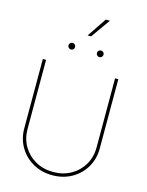

<svg xmlns="http://www.w3.org/2000/svg" viewBox="-155 -1184 984 1286"><g transform="rotate(15 336.5 -541.0)"><path d="M336.4 8.3Q262.2 8.3 202.9 -25.1Q143.6 -58.6 109.1 -116.7Q74.7 -174.8 74.7 -248.5V-727.5H97.2V-248.5Q97.2 -181.2 128.4 -128.2Q159.7 -75.2 213.9 -44.7Q268.1 -14.2 336.4 -14.2Q405.3 -14.2 459.2 -44.7Q513.2 -75.2 544.4 -128.2Q575.7 -181.2 575.7 -248.5V-727.5H598.1V-248.5Q598.1 -174.3 564 -116.5Q529.8 -58.6 470.5 -25.1Q411.1 8.3 336.4 8.3ZM437.5 -837.4Q427.7 -837.4 420.9 -844.2Q414.1 -851.1 414.1 -860.8Q414.1 -870.1 420.9 -876.7Q427.7 -883.3 437.5 -883.3Q446.8 -883.3 453.4 -876.7Q460 -870.1 460 -860.8Q460 -851.1 453.4 -844.2Q446.8 -837.4 437.5 -837.4ZM240.2 -837.4Q230.5 -837.4 223.6 -844.2Q216.8 -851.1 216.8 -860.8Q216.8 -870.1 223.6 -876.7Q230.5 -883.3 240.2 -883.3Q249.5 -883.3 256.1 -876.7Q262.7 -870.1 262.7 -860.8Q262.7 -851.1 256.1 -844.2Q249.5 -837.4 240.2 -837.4ZM323.7 -957.5 413.6 -1091.3H442.4L347.7 -957.5Z"/></g></svg>

Font: Inter 28pt Thin
Style: Regular
Weight: 250
Designer: Rasmus Andersson
Foundry: rsms
Version: Version 4.001;git-66647c0bb